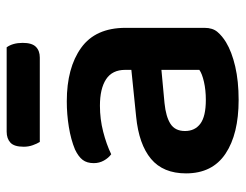

<svg xmlns="http://www.w3.org/2000/svg" viewBox="-98 -606 719 562"><g transform="rotate(-90 261.0 -324.5)"><path d="M250 -81Q279 -81 303 -86.5Q327 -92 338 -100V-211L241 -202Q201 -198 180 -184.5Q159 -171 159 -142Q159 -113 180.5 -97Q202 -81 250 -81ZM246 -488Q344 -488 402.5 -446Q461 -404 461 -316V-85Q461 -61 449 -47Q437 -33 419 -22Q391 -5 348 5Q305 15 250 15Q150 15 92.5 -23.5Q35 -62 35 -139Q35 -206 77.5 -241.5Q120 -277 201 -285L338 -299V-317Q338 -355 310.5 -373Q283 -391 233 -391Q194 -391 157 -381.5Q120 -372 91 -358Q80 -366 72.5 -379.5Q65 -393 65 -409Q65 -429 74.5 -441.5Q84 -454 105 -464Q134 -476 171 -482Q208 -488 246 -488ZM127 -567Q122 -575 117.5 -587.5Q113 -600 113 -614Q113 -642 125 -653Q137 -664 157 -664H404Q417 -646 417 -617Q417 -590 405.5 -578.5Q394 -567 374 -567Z"/></g></svg>

Font: Baloo Thambi 2 SemiBold
Style: Regular
Weight: 600
Designer: Aadarsh Rajan and Ek Type
Foundry: Ek Type
Version: Version 1.640;hotconv 1.0.111;makeotfexe 2.5.65597; ttfautoh